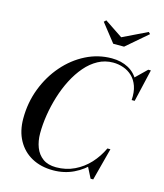

<svg xmlns="http://www.w3.org/2000/svg" viewBox="-140 -1084 1026 1198"><g transform="rotate(15 373.0 -485.0)"><path d="M316.5 10Q237.5 10 178.5 -22.2Q119.5 -54.5 86.8 -114Q54 -173.5 54 -255Q54 -357.5 89 -448.8Q124 -540 184.8 -610Q245.5 -680 324.5 -720Q403.5 -760 492 -760Q552.5 -760 599 -735Q645.5 -710 669.8 -661Q694 -612 688 -540.5H677.5Q681 -593 668 -630Q655 -667 630.2 -690.5Q605.5 -714 573.2 -725.2Q541 -736.5 506.5 -736.5Q454 -736.5 409.5 -712.2Q365 -688 328.8 -645.8Q292.5 -603.5 264.5 -549Q236.5 -494.5 217.8 -433.5Q199 -372.5 189.2 -310.8Q179.5 -249 179.5 -192.5Q179.5 -142.5 195.2 -101.8Q211 -61 244.2 -37Q277.5 -13 329.5 -13Q394 -13 448 -39Q502 -65 542.8 -109.2Q583.5 -153.5 609.5 -209.5H621Q598 -148 553.5 -98Q509 -48 448.5 -19Q388 10 316.5 10ZM557 0 521.5 -70Q539.5 -88.5 558.2 -109.8Q577 -131 592.5 -159.5L609.5 -209.5H629L574 0ZM677.5 -540.5 682.5 -585.5Q679 -611.5 672.8 -633.2Q666.5 -655 654 -677.5L728.5 -750H745.5L697 -540.5ZM475.5 -850 383 -967.5 396 -980 513 -902 671 -978.5 682 -967.5 545.5 -850Z"/></g></svg>

Font: Bodoni Moda 11pt Medium
Style: Italic
Weight: 500
Italic angle: -13°
Designer: Owen Earl
Foundry: indestructible type
Version: Version 2.004